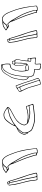

<svg xmlns="http://www.w3.org/2000/svg" viewBox="1560 -2406 879 4040"><g transform="rotate(90 2000.0 -385.5)"><path d="M201 -736Q205 -722 214.5 -722.5Q224 -723 232 -724Q249 -724 249 -710Q249 -678 261 -648.5Q273 -619 281 -588Q302 -513 331.5 -441Q361 -369 390 -298Q401 -270 414 -243.5Q427 -217 434 -188Q439 -170 448.5 -157.5Q458 -145 468 -131Q476 -121 487 -118.5Q498 -116 509 -125Q520 -134 528.5 -133.5Q537 -133 550 -125Q566 -115 579 -102.5Q592 -90 609 -82Q616 -79 618 -73.5Q620 -68 612 -64Q588 -49 565 -30Q542 -11 513 -6Q497 -3 481 1Q465 5 451 3Q432 1 416.5 7Q401 13 384 13Q352 14 329.5 -1.5Q307 -17 288 -40Q262 -72 245.5 -108.5Q229 -145 215 -182Q196 -230 179.5 -278.5Q163 -327 151 -377Q132 -457 119.5 -538.5Q107 -620 99 -702Q96 -723 115 -727Q123 -729 129.5 -731.5Q136 -734 143 -736ZM881 -136Q871 -117 866 -112.5Q861 -108 840 -101Q819 -94 812.5 -97Q806 -100 801 -121Q799 -130 793 -135Q787 -140 784 -148Q770 -198 754.5 -247Q739 -296 723 -345Q706 -401 685.5 -456Q665 -511 649 -567Q639 -601 631 -634.5Q623 -668 615 -702Q614 -711 616.5 -715.5Q619 -720 630 -724Q659 -733 688.5 -730.5Q718 -728 747 -733Q761 -735 766 -728Q771 -721 773 -709Q779 -681 781.5 -653Q784 -625 787 -596Q792 -558 801.5 -521.5Q811 -485 820 -448Q832 -401 844 -354Q856 -307 866 -259Q871 -234 872 -207Q873 -180 881 -154ZM193 -689Q193 -694 192.5 -697.5Q192 -701 193 -704Q196 -725 172 -724Q159 -723 147 -722Q135 -721 122 -717Q108 -713 109 -697Q112 -678 114.5 -658Q117 -638 119 -618Q127 -554 139 -490Q151 -426 167 -363Q181 -304 202.5 -247Q224 -190 246 -134Q259 -103 276.5 -75Q294 -47 319 -25Q334 -12 351 -5Q368 2 387 0Q416 -5 439.5 -20.5Q463 -36 479 -60Q489 -74 499.5 -86Q510 -98 529 -98Q531 -98 533.5 -99Q536 -100 538 -101Q548 -106 539 -114Q531 -122 524.5 -118.5Q518 -115 512 -111Q496 -102 488 -102Q480 -102 467 -115Q432 -147 408 -186Q388 -221 368.5 -255.5Q349 -290 328 -324Q291 -386 263 -451.5Q235 -517 215 -587Q208 -613 200 -638Q192 -663 193 -689ZM836 -156Q838 -152 839.5 -148Q841 -144 843 -141Q848 -134 851.5 -124Q855 -114 859 -116Q867 -119 868.5 -130Q870 -141 868 -149Q863 -173 861.5 -197Q860 -221 855 -244Q846 -291 835 -336.5Q824 -382 813 -428Q804 -465 793 -501.5Q782 -538 777 -576Q773 -603 771 -630.5Q769 -658 765 -686Q762 -712 755 -717Q748 -722 721 -720Q708 -719 705.5 -713Q703 -707 707 -696Q715 -672 720 -647Q725 -622 729 -596Q749 -481 780 -368Q795 -316 806 -264Q817 -212 827 -159Q828 -153 827.5 -147Q827 -141 819 -138Q806 -134 810 -127.5Q814 -121 815 -115Q819 -107 825 -107Q831 -107 837 -110Q846 -115 843 -120Q840 -125 837 -130Q833 -136 830.5 -142.5Q828 -149 836 -156ZM815 -165Q815 -176 810.5 -186Q806 -196 804 -206Q799 -249 788 -291Q777 -333 765 -375Q754 -414 744.5 -453.5Q735 -493 727 -533Q720 -574 712.5 -616Q705 -658 694 -698Q690 -712 682.5 -715.5Q675 -719 664 -718Q657 -718 650 -715.5Q643 -713 635 -710Q626 -708 630 -697Q644 -649 654 -600.5Q664 -552 682 -505Q701 -456 717.5 -406Q734 -356 749 -306Q760 -270 771 -234Q782 -198 792 -162Q794 -157 796 -152Q798 -147 805 -148Q813 -150 814 -155Q815 -160 815 -165ZM416 -200Q410 -216 404 -231.5Q398 -247 392 -263Q364 -334 333 -404.5Q302 -475 280 -548Q269 -586 255.5 -623Q242 -660 236 -699Q235 -709 229 -709Q223 -709 217 -710Q202 -710 202 -696Q202 -677 206.5 -658Q211 -639 217 -620Q230 -578 243.5 -536.5Q257 -495 275 -454Q304 -387 343 -325.5Q382 -264 416 -200ZM449 -10Q469 -15 489.5 -15Q510 -15 528 -24Q545 -32 559.5 -42Q574 -52 590 -62Q600 -69 591 -76Q580 -88 569.5 -90.5Q559 -93 543 -87Q540 -86 537 -85Q534 -84 531 -84Q521 -84 514.5 -79.5Q508 -75 503 -67Q492 -51 479 -36.5Q466 -22 449 -10Z M1455 -482Q1450 -484 1447 -485.5Q1444 -487 1432 -485Q1425 -484 1418.5 -483Q1412 -482 1405 -481Q1389 -480 1373 -483Q1357 -486 1344 -502Q1342 -492 1343.5 -485Q1345 -478 1346 -470Q1351 -441 1357.5 -411.5Q1364 -382 1368 -352Q1374 -304 1356 -261Q1351 -249 1342 -245Q1335 -243 1333.5 -238.5Q1332 -234 1332 -227Q1332 -200 1303 -199H1298Q1274 -199 1268 -203.5Q1262 -208 1260 -230Q1258 -247 1247 -257Q1236 -267 1229 -280Q1223 -289 1223 -297Q1222 -309 1224 -321Q1226 -333 1230 -344Q1244 -386 1248.5 -430Q1253 -474 1257 -517Q1258 -522 1256 -524Q1254 -526 1249 -527Q1241 -529 1232 -529Q1223 -529 1215 -529Q1201 -529 1204 -540Q1209 -558 1206 -575.5Q1203 -593 1199 -610Q1195 -630 1194.5 -650Q1194 -670 1192 -690Q1191 -696 1195 -700.5Q1199 -705 1208 -703Q1231 -697 1255 -694.5Q1279 -692 1303 -690Q1317 -689 1321 -693Q1325 -697 1324 -710Q1323 -725 1322 -740Q1321 -755 1320 -769Q1319 -778 1318.5 -787Q1318 -796 1322 -805H1328Q1342 -802 1356 -802.5Q1370 -803 1383 -803Q1396 -803 1407.5 -800.5Q1419 -798 1431 -793Q1444 -789 1444 -773Q1444 -759 1444.5 -744.5Q1445 -730 1443 -716Q1441 -701 1443 -687Q1443 -675 1455 -676Q1479 -678 1502.5 -671.5Q1526 -665 1550 -660Q1570 -657 1579 -637Q1587 -620 1593 -601.5Q1599 -583 1601 -563Q1603 -555 1606 -549Q1609 -543 1618 -541Q1628 -539 1634.5 -532.5Q1641 -526 1646 -517Q1661 -489 1664.5 -460Q1668 -431 1663 -399Q1656 -363 1649.5 -327.5Q1643 -292 1635 -257Q1629 -229 1619 -203Q1609 -177 1592 -154Q1576 -130 1562 -104Q1548 -78 1532 -52Q1472 39 1362 34Q1344 33 1337 23Q1330 13 1334 -3Q1336 -9 1333 -13Q1320 -46 1319.5 -80Q1319 -114 1320 -148Q1321 -157 1328 -160Q1335 -163 1342 -166H1347Q1385 -168 1407.5 -184.5Q1430 -201 1443 -238Q1454 -267 1461 -297Q1468 -327 1470 -357Q1472 -386 1472 -415.5Q1472 -445 1466 -473Q1465 -475 1463 -478ZM1673 -788Q1681 -790 1689.5 -791.5Q1698 -793 1706 -795Q1715 -799 1724 -799.5Q1733 -800 1742 -802Q1750 -804 1754 -799.5Q1758 -795 1759 -789Q1767 -762 1775.5 -734.5Q1784 -707 1792 -680Q1806 -630 1820 -579.5Q1834 -529 1859 -482Q1872 -457 1883.5 -430.5Q1895 -404 1910 -379Q1917 -367 1915.5 -360Q1914 -353 1903 -344Q1896 -337 1888 -333Q1872 -327 1859.5 -316Q1847 -305 1833 -295Q1823 -288 1812.5 -284.5Q1802 -281 1791 -277Q1782 -274 1779 -283Q1767 -321 1750.5 -358.5Q1734 -396 1723 -435Q1715 -464 1705 -492Q1695 -520 1686 -548Q1674 -589 1661.5 -628.5Q1649 -668 1632 -706Q1628 -715 1626 -724Q1624 -733 1621 -742Q1620 -747 1622 -750Q1624 -753 1627 -755Q1647 -767 1660 -785Q1665 -793 1673 -788ZM1258 -268Q1261 -267 1264 -266.5Q1267 -266 1271 -265Q1279 -264 1286.5 -264Q1294 -264 1300 -271Q1301 -272 1301 -275Q1297 -292 1300 -309.5Q1303 -327 1302 -344Q1301 -355 1300.5 -366.5Q1300 -378 1301 -390Q1304 -413 1306 -435.5Q1308 -458 1309 -480Q1311 -507 1330 -522Q1377 -559 1436 -551Q1446 -550 1455 -545.5Q1464 -541 1466 -530Q1473 -504 1477 -477Q1481 -450 1483 -422Q1485 -385 1480 -348Q1475 -311 1465 -276Q1460 -259 1456 -241.5Q1452 -224 1442 -209Q1427 -187 1408.5 -171.5Q1390 -156 1361 -154Q1341 -153 1337 -148.5Q1333 -144 1332 -123Q1330 -97 1331.5 -70.5Q1333 -44 1344 -18Q1350 -3 1356.5 1.5Q1363 6 1379 3Q1405 -2 1425.5 -16Q1446 -30 1462 -49Q1510 -109 1534 -179Q1558 -249 1568 -323Q1573 -359 1576.5 -395.5Q1580 -432 1587 -467Q1595 -510 1591.5 -550.5Q1588 -591 1568 -630Q1564 -639 1557.5 -643.5Q1551 -648 1543 -650Q1518 -656 1493.5 -660Q1469 -664 1444 -665Q1433 -665 1432 -676Q1430 -697 1431.5 -718.5Q1433 -740 1432 -761Q1432 -782 1413 -786Q1382 -792 1350 -792Q1336 -792 1334 -790Q1332 -788 1331 -774Q1331 -754 1334 -733.5Q1337 -713 1332 -693Q1330 -681 1327 -679Q1324 -677 1312 -678Q1287 -681 1261 -683.5Q1235 -686 1207 -689Q1207 -661 1207.5 -647.5Q1208 -634 1211 -612Q1212 -605 1220 -603Q1230 -601 1240 -600.5Q1250 -600 1260 -600Q1276 -600 1275 -585Q1273 -563 1270 -540.5Q1267 -518 1266 -495Q1263 -416 1239 -343Q1234 -325 1233 -307.5Q1232 -290 1248 -273ZM1736 -790Q1710 -787 1688 -780Q1682 -779 1678 -775Q1674 -771 1678 -762Q1682 -752 1684 -741Q1686 -730 1690 -720Q1707 -673 1722 -625Q1737 -577 1753 -530Q1766 -493 1778.5 -456Q1791 -419 1807 -384Q1810 -377 1814.5 -373Q1819 -369 1829 -370Q1841 -372 1850.5 -378.5Q1860 -385 1870 -389Q1883 -395 1884 -398Q1885 -401 1879 -413Q1867 -437 1855.5 -461Q1844 -485 1833 -510Q1817 -548 1806 -587Q1795 -626 1784 -665Q1776 -694 1767.5 -722.5Q1759 -751 1751 -780Q1746 -793 1736 -790ZM1796 -290Q1806 -289 1812.5 -294.5Q1819 -300 1826 -304Q1829 -305 1827 -310Q1817 -328 1809 -347.5Q1801 -367 1794 -386Q1790 -397 1784.5 -408Q1779 -419 1775 -430Q1762 -469 1748.5 -508.5Q1735 -548 1722 -588Q1712 -619 1701.5 -649.5Q1691 -680 1681 -711Q1677 -724 1674.5 -737Q1672 -750 1668 -763Q1667 -765 1666 -768.5Q1665 -772 1660 -770Q1646 -764 1639 -749.5Q1632 -735 1638 -720Q1650 -691 1661 -661Q1672 -631 1681 -601Q1704 -524 1729.5 -448Q1755 -372 1785 -298Q1787 -294 1789 -291.5Q1791 -289 1796 -290ZM1236 -540Q1253 -540 1256.5 -543Q1260 -546 1261 -564Q1261 -567 1262 -570.5Q1263 -574 1264 -578Q1266 -590 1254 -590H1243Q1224 -590 1220 -587Q1216 -584 1214 -564Q1212 -547 1215 -543.5Q1218 -540 1236 -540ZM1343 -519Q1351 -513 1357 -505Q1363 -496 1374 -494Q1394 -492 1413 -493.5Q1432 -495 1451 -498Q1454 -499 1456.5 -499.5Q1459 -500 1460 -504Q1462 -515 1454 -527Q1446 -539 1435 -540Q1411 -542 1387.5 -539Q1364 -536 1343 -519ZM1341 7Q1346 23 1365 23Q1467 28 1522 -55Q1539 -81 1554 -108Q1569 -135 1585 -160Q1602 -185 1611.5 -212.5Q1621 -240 1627 -268Q1634 -300 1640.5 -332.5Q1647 -365 1652 -398Q1655 -421 1655 -442Q1655 -463 1647 -485Q1642 -498 1636.5 -510.5Q1631 -523 1617 -530Q1604 -537 1604 -523Q1604 -516 1603.5 -509Q1603 -502 1602 -494Q1599 -473 1596 -452Q1593 -431 1589 -410Q1584 -376 1580.5 -340.5Q1577 -305 1570 -270Q1560 -221 1543 -173.5Q1526 -126 1498 -83Q1486 -64 1474 -46Q1462 -28 1442 -16Q1430 -9 1418.5 -1.5Q1407 6 1393 11Q1380 16 1367 16.5Q1354 17 1341 7ZM1330 -508Q1321 -500 1321 -489Q1320 -455 1315.5 -420.5Q1311 -386 1312 -351Q1312 -339 1312 -326.5Q1312 -314 1309 -302Q1308 -299 1309 -294.5Q1310 -290 1310 -289Q1313 -279 1313.5 -277Q1314 -275 1315 -270Q1317 -260 1320 -259Q1323 -258 1330 -255Q1338 -253 1341 -256Q1344 -259 1346 -264Q1349 -269 1350.5 -273.5Q1352 -278 1353 -283Q1364 -315 1359.5 -347Q1355 -379 1349 -410Q1344 -434 1339 -458.5Q1334 -483 1330 -508ZM1888 -383Q1877 -384 1867.5 -379.5Q1858 -375 1850 -369Q1846 -366 1841.5 -363Q1837 -360 1832 -359Q1819 -356 1818 -353.5Q1817 -351 1822 -339Q1824 -336 1825.5 -333.5Q1827 -331 1828 -328Q1832 -318 1845 -321Q1862 -325 1875 -334.5Q1888 -344 1900 -355Q1907 -362 1902 -372Q1898 -384 1888 -383ZM1291 -254Q1272 -254 1269 -251Q1266 -248 1270 -229V-226Q1271 -222 1272 -216.5Q1273 -211 1280 -211Q1289 -210 1299 -208.5Q1309 -207 1317 -214Q1324 -220 1323 -229Q1322 -238 1320 -245Q1319 -251 1313 -252.5Q1307 -254 1301 -254Z M2518 -678Q2534 -676 2549.5 -674Q2565 -672 2580 -667Q2605 -659 2629.5 -652.5Q2654 -646 2678 -635Q2688 -631 2697 -625.5Q2706 -620 2716 -615Q2729 -608 2736 -596Q2743 -584 2750 -573Q2767 -548 2774.5 -520.5Q2782 -493 2783 -464Q2785 -436 2770 -413Q2738 -362 2689 -316Q2696 -317 2700.5 -320Q2705 -323 2709 -325Q2743 -344 2764 -372.5Q2785 -401 2797 -437Q2802 -450 2800 -462.5Q2798 -475 2793 -487Q2789 -496 2785 -505Q2781 -514 2775 -521Q2772 -527 2773 -532Q2773 -537 2777 -538Q2781 -539 2783 -534Q2787 -520 2795.5 -507.5Q2804 -495 2808 -481Q2816 -460 2811.5 -441.5Q2807 -423 2797 -406Q2794 -401 2791.5 -394.5Q2789 -388 2786 -383Q2767 -350 2738 -329.5Q2709 -309 2674 -297Q2660 -292 2649 -282.5Q2638 -273 2633 -258Q2602 -178 2547 -111Q2536 -96 2523.5 -82Q2511 -68 2496 -56Q2455 -23 2399 -21Q2370 -20 2345 -30Q2320 -40 2297 -56Q2283 -66 2268 -76.5Q2253 -87 2238 -96Q2232 -100 2233 -108Q2236 -131 2250.5 -144.5Q2265 -158 2283 -169Q2324 -194 2367.5 -215Q2411 -236 2452 -261Q2475 -275 2496.5 -291Q2518 -307 2536 -329Q2545 -340 2556.5 -350.5Q2568 -361 2574 -375Q2582 -393 2591 -410.5Q2600 -428 2603 -448Q2605 -461 2600.5 -471Q2596 -481 2590 -491Q2585 -499 2578.5 -507.5Q2572 -516 2561 -516Q2538 -516 2516 -521.5Q2494 -527 2471 -529Q2431 -533 2391.5 -528.5Q2352 -524 2313 -517Q2296 -513 2279 -507Q2262 -501 2244 -498Q2243 -498 2242 -497.5Q2241 -497 2239 -497Q2220 -495 2214 -499.5Q2208 -504 2206 -523Q2205 -530 2203.5 -536.5Q2202 -543 2195 -547Q2191 -549 2191 -552Q2185 -593 2167 -630Q2161 -643 2175 -646Q2187 -650 2199 -652.5Q2211 -655 2224 -656Q2249 -659 2274 -662Q2299 -665 2324 -668Q2344 -670 2364.5 -672Q2385 -674 2405 -676Q2407 -677 2409 -677Q2411 -677 2413 -678ZM2249 -116Q2255 -115 2259 -117Q2263 -119 2267 -120Q2298 -126 2328.5 -133.5Q2359 -141 2389 -149Q2400 -152 2410.5 -155.5Q2421 -159 2431 -163Q2453 -172 2473.5 -183.5Q2494 -195 2514 -205Q2532 -214 2549.5 -223.5Q2567 -233 2582 -247Q2596 -258 2610 -268.5Q2624 -279 2638 -290Q2709 -342 2758 -418Q2774 -442 2770 -467Q2767 -492 2761 -516Q2756 -538 2744.5 -556Q2733 -574 2721 -591Q2717 -598 2710.5 -602.5Q2704 -607 2696 -611Q2677 -622 2656 -628.5Q2635 -635 2614 -642Q2592 -650 2569 -656Q2546 -662 2521 -663Q2502 -665 2483.5 -664Q2465 -663 2446 -664Q2435 -664 2423.5 -664Q2412 -664 2401 -662Q2379 -660 2357.5 -657.5Q2336 -655 2314 -652Q2284 -648 2254 -645Q2224 -642 2195 -637Q2179 -634 2185 -618Q2190 -607 2193.5 -595.5Q2197 -584 2199 -572Q2202 -560 2214 -562Q2241 -567 2267.5 -572Q2294 -577 2322 -579Q2343 -581 2364 -580Q2385 -579 2405 -577Q2434 -575 2463 -567.5Q2492 -560 2521 -553Q2539 -549 2556.5 -541Q2574 -533 2587 -517Q2601 -500 2611 -480.5Q2621 -461 2614 -437Q2607 -412 2596 -389Q2585 -366 2568 -346Q2555 -330 2541.5 -315Q2528 -300 2511 -288Q2486 -269 2459.5 -253Q2433 -237 2406 -223Q2371 -204 2335.5 -185.5Q2300 -167 2268 -143Q2253 -133 2249 -116ZM2538 -532Q2535 -534 2534 -534Q2533 -534 2531 -535Q2509 -544 2486 -548.5Q2463 -553 2440 -558Q2410 -565 2380 -566Q2350 -567 2320 -565Q2295 -564 2270.5 -560.5Q2246 -557 2221 -552Q2217 -551 2213.5 -550Q2210 -549 2211 -543Q2213 -536 2214.5 -530Q2216 -524 2217 -517Q2220 -509 2228 -509Q2237 -509 2246 -510Q2255 -511 2263 -515Q2271 -518 2280 -520.5Q2289 -523 2298 -526Q2318 -531 2339 -534Q2360 -537 2381 -539Q2405 -542 2429.5 -543Q2454 -544 2478 -540Q2492 -537 2507 -535.5Q2522 -534 2538 -532ZM2615 -252Q2603 -248 2595 -241Q2587 -234 2578 -227Q2559 -213 2538 -202.5Q2517 -192 2497 -181Q2482 -173 2467 -164.5Q2452 -156 2435 -150Q2403 -139 2370 -130.5Q2337 -122 2303 -115Q2293 -113 2283.5 -110.5Q2274 -108 2264 -105Q2262 -104 2259.5 -103Q2257 -102 2257 -99Q2257 -97 2259.5 -96Q2262 -95 2263 -93Q2274 -86 2284.5 -79Q2295 -72 2305 -65Q2319 -55 2334 -47.5Q2349 -40 2365 -37Q2416 -26 2461 -49Q2484 -61 2503 -81Q2523 -104 2542.5 -128Q2562 -152 2579 -177Q2590 -194 2599 -213.5Q2608 -233 2615 -252Z M3201 -736Q3205 -722 3214.5 -722.5Q3224 -723 3232 -724Q3249 -724 3249 -710Q3249 -678 3261 -648.5Q3273 -619 3281 -588Q3302 -513 3331.5 -441Q3361 -369 3390 -298Q3401 -270 3414 -243.5Q3427 -217 3434 -188Q3439 -170 3448.5 -157.5Q3458 -145 3468 -131Q3476 -121 3487 -118.5Q3498 -116 3509 -125Q3520 -134 3528.5 -133.5Q3537 -133 3550 -125Q3566 -115 3579 -102.5Q3592 -90 3609 -82Q3616 -79 3618 -73.5Q3620 -68 3612 -64Q3588 -49 3565 -30Q3542 -11 3513 -6Q3497 -3 3481 1Q3465 5 3451 3Q3432 1 3416.5 7Q3401 13 3384 13Q3352 14 3329.5 -1.5Q3307 -17 3288 -40Q3262 -72 3245.5 -108.5Q3229 -145 3215 -182Q3196 -230 3179.5 -278.5Q3163 -327 3151 -377Q3132 -457 3119.5 -538.5Q3107 -620 3099 -702Q3096 -723 3115 -727Q3123 -729 3129.5 -731.5Q3136 -734 3143 -736ZM3881 -136Q3871 -117 3866 -112.5Q3861 -108 3840 -101Q3819 -94 3812.5 -97Q3806 -100 3801 -121Q3799 -130 3793 -135Q3787 -140 3784 -148Q3770 -198 3754.5 -247Q3739 -296 3723 -345Q3706 -401 3685.5 -456Q3665 -511 3649 -567Q3639 -601 3631 -634.5Q3623 -668 3615 -702Q3614 -711 3616.5 -715.5Q3619 -720 3630 -724Q3659 -733 3688.5 -730.5Q3718 -728 3747 -733Q3761 -735 3766 -728Q3771 -721 3773 -709Q3779 -681 3781.5 -653Q3784 -625 3787 -596Q3792 -558 3801.5 -521.5Q3811 -485 3820 -448Q3832 -401 3844 -354Q3856 -307 3866 -259Q3871 -234 3872 -207Q3873 -180 3881 -154ZM3193 -689Q3193 -694 3192.5 -697.5Q3192 -701 3193 -704Q3196 -725 3172 -724Q3159 -723 3147 -722Q3135 -721 3122 -717Q3108 -713 3109 -697Q3112 -678 3114.5 -658Q3117 -638 3119 -618Q3127 -554 3139 -490Q3151 -426 3167 -363Q3181 -304 3202.5 -247Q3224 -190 3246 -134Q3259 -103 3276.5 -75Q3294 -47 3319 -25Q3334 -12 3351 -5Q3368 2 3387 0Q3416 -5 3439.5 -20.5Q3463 -36 3479 -60Q3489 -74 3499.5 -86Q3510 -98 3529 -98Q3531 -98 3533.5 -99Q3536 -100 3538 -101Q3548 -106 3539 -114Q3531 -122 3524.5 -118.5Q3518 -115 3512 -111Q3496 -102 3488 -102Q3480 -102 3467 -115Q3432 -147 3408 -186Q3388 -221 3368.5 -255.5Q3349 -290 3328 -324Q3291 -386 3263 -451.5Q3235 -517 3215 -587Q3208 -613 3200 -638Q3192 -663 3193 -689ZM3836 -156Q3838 -152 3839.5 -148Q3841 -144 3843 -141Q3848 -134 3851.5 -124Q3855 -114 3859 -116Q3867 -119 3868.5 -130Q3870 -141 3868 -149Q3863 -173 3861.5 -197Q3860 -221 3855 -244Q3846 -291 3835 -336.5Q3824 -382 3813 -428Q3804 -465 3793 -501.5Q3782 -538 3777 -576Q3773 -603 3771 -630.5Q3769 -658 3765 -686Q3762 -712 3755 -717Q3748 -722 3721 -720Q3708 -719 3705.5 -713Q3703 -707 3707 -696Q3715 -672 3720 -647Q3725 -622 3729 -596Q3749 -481 3780 -368Q3795 -316 3806 -264Q3817 -212 3827 -159Q3828 -153 3827.5 -147Q3827 -141 3819 -138Q3806 -134 3810 -127.5Q3814 -121 3815 -115Q3819 -107 3825 -107Q3831 -107 3837 -110Q3846 -115 3843 -120Q3840 -125 3837 -130Q3833 -136 3830.5 -142.5Q3828 -149 3836 -156ZM3815 -165Q3815 -176 3810.5 -186Q3806 -196 3804 -206Q3799 -249 3788 -291Q3777 -333 3765 -375Q3754 -414 3744.5 -453.5Q3735 -493 3727 -533Q3720 -574 3712.5 -616Q3705 -658 3694 -698Q3690 -712 3682.5 -715.5Q3675 -719 3664 -718Q3657 -718 3650 -715.5Q3643 -713 3635 -710Q3626 -708 3630 -697Q3644 -649 3654 -600.5Q3664 -552 3682 -505Q3701 -456 3717.5 -406Q3734 -356 3749 -306Q3760 -270 3771 -234Q3782 -198 3792 -162Q3794 -157 3796 -152Q3798 -147 3805 -148Q3813 -150 3814 -155Q3815 -160 3815 -165ZM3416 -200Q3410 -216 3404 -231.5Q3398 -247 3392 -263Q3364 -334 3333 -404.5Q3302 -475 3280 -548Q3269 -586 3255.5 -623Q3242 -660 3236 -699Q3235 -709 3229 -709Q3223 -709 3217 -710Q3202 -710 3202 -696Q3202 -677 3206.5 -658Q3211 -639 3217 -620Q3230 -578 3243.5 -536.5Q3257 -495 3275 -454Q3304 -387 3343 -325.5Q3382 -264 3416 -200ZM3449 -10Q3469 -15 3489.5 -15Q3510 -15 3528 -24Q3545 -32 3559.5 -42Q3574 -52 3590 -62Q3600 -69 3591 -76Q3580 -88 3569.5 -90.5Q3559 -93 3543 -87Q3540 -86 3537 -85Q3534 -84 3531 -84Q3521 -84 3514.5 -79.5Q3508 -75 3503 -67Q3492 -51 3479 -36.5Q3466 -22 3449 -10Z"/></g></svg>

Font: Rock 3D
Style: Regular
Weight: 400
Version: Version 1.000